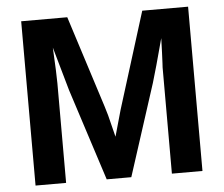

<svg xmlns="http://www.w3.org/2000/svg" viewBox="-50 -745 933 801"><g transform="rotate(-5 416.5 -344.0)"><path d="M766 0H638V-417V-445Q638 -449 639 -462.5Q640 -476 641 -507.5Q642 -539 643 -567Q608 -436 592 -384L468 0H365L241 -384L189 -567Q195 -454 195 -417V0H67V-688H260L383 -303L394 -266L417 -174L448 -284L574 -688H766Z"/></g></svg>

Font: Libra Sans
Style: Bold
Weight: 700
Foundry: Context Ltd
Version: Version 1.000